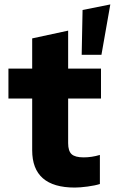

<svg xmlns="http://www.w3.org/2000/svg" viewBox="-20 -838 517 865"><path d="M348 -591 352 -793 477 -818 437 -591ZM317 7Q125 7 125 -161V-394H18V-529H125V-665L287 -700V-529H435V-394H287V-193Q287 -158 302.5 -143.5Q318 -129 357 -129Q393 -129 430 -140V-9Q408 -2 374 2.5Q340 7 317 7Z"/></svg>

Font: Red Hat Display Black
Style: Regular
Weight: 900
Designer: Pentagram, MCKL
Foundry: Pentagram, MCKL
Version: Version 1.023; ttfautohint (v1.8.3)